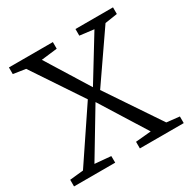

<svg xmlns="http://www.w3.org/2000/svg" viewBox="-166 -898 1039 1052"><g transform="rotate(-30 354.0 -371.5)"><path d="M93.5 -51 311.5 -375.5 102.5 -689 24.5 -701V-743H302.5V-701L201.5 -689L369 -419L535 -690L445.5 -701V-743H683V-701L604.5 -689L395.5 -386L620.5 -51L701.5 -42V0H424V-42L522 -51L340.5 -341.5L166 -51L267.5 -42L268 0H7.5V-42Z"/></g></svg>

Font: Merriweather 24pt Light
Style: Regular
Weight: 300
Designer: Eben Sorkin
Foundry: Eben Sorkin
Version: Version 2.100